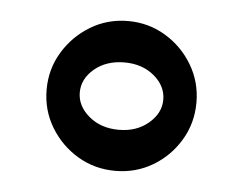

<svg xmlns="http://www.w3.org/2000/svg" viewBox="-33 -488 430 341"><g transform="rotate(5 182.5 -317.5)"><path d="M49.3 -317.4Q49.3 -354 67.6 -384.3Q85.9 -414.6 116.2 -432.9Q146.5 -451.2 183.1 -451.2Q219.7 -451.2 250 -432.9Q280.3 -414.6 298.3 -384.3Q316.4 -354 316.4 -317.4Q316.4 -280.8 298.3 -250.5Q280.3 -220.2 250 -202.1Q219.7 -184.1 183.1 -184.1Q146.5 -184.1 116.2 -202.1Q85.9 -220.2 67.6 -250.5Q49.3 -280.8 49.3 -317.4ZM108.4 -317.4Q108.4 -293.5 129.6 -275.4Q150.9 -257.3 183.1 -257.3Q214.8 -257.3 236.1 -275.4Q257.3 -293.5 257.3 -317.4Q257.3 -341.8 236.1 -359.6Q214.8 -377.4 183.1 -377.4Q150.9 -377.4 129.6 -359.6Q108.4 -341.8 108.4 -317.4Z"/></g></svg>

Font: Pinar SemiBold
Style: Regular
Weight: 600
Designer: Amin Abedi
Version: Version 3.000